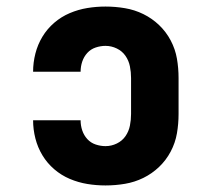

<svg xmlns="http://www.w3.org/2000/svg" viewBox="-20 -558 640 586"><path d="M302 8Q274 8 246.5 3.5Q219 -1 193 -12Q167 -23 145.5 -41.5Q124 -60 109.5 -84Q95 -108 88 -135.5Q81 -163 81 -191Q81 -191 81 -191Q81 -191 81 -191H226Q226 -191 226 -191Q226 -191 226 -191Q226 -191 226 -191Q226 -191 226 -191Q226 -175 231 -160Q236 -145 246.5 -133.5Q257 -122 272 -117Q287 -112 302 -112Q320 -112 336.5 -120Q353 -128 363 -142.5Q373 -157 376.5 -174.5Q380 -192 380 -210V-320Q380 -338 376.5 -355.5Q373 -373 363 -387.5Q353 -402 336.5 -410Q320 -418 302 -418Q287 -418 272 -413Q257 -408 246.5 -396.5Q236 -385 231 -370Q226 -355 226 -339Q226 -339 226 -339Q226 -339 226 -339Q226 -339 226 -339Q226 -339 226 -339H81Q81 -339 81 -339Q81 -339 81 -339Q81 -367 88 -394.5Q95 -422 109.5 -446Q124 -470 145.5 -488.5Q167 -507 193 -518Q219 -529 246.5 -533.5Q274 -538 302 -538Q332 -538 361.5 -533Q391 -528 417.5 -515Q444 -502 465.5 -481.5Q487 -461 501 -434.5Q515 -408 520 -379Q525 -350 525 -320V-210Q525 -180 520 -151Q515 -122 501 -95.5Q487 -69 465.5 -48.5Q444 -28 417.5 -15Q391 -2 361.5 3Q332 8 302 8Z"/></svg>

Font: Iosevka Curly Slab HvEx
Style: Regular
Weight: 900
Width: 7
Monospace: yes
Designer: Belleve Invis
Foundry: Belleve Invis
Version: Version 11.1.0; ttfautohint (v1.8.3)